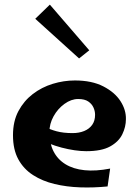

<svg xmlns="http://www.w3.org/2000/svg" viewBox="-20 -802 599 828"><path d="M444 2Q385 8 326 6Q267 4 215 -8.5Q163 -21 122.5 -47Q82 -73 59 -115Q36 -157 36 -219Q36 -279 59.5 -323Q83 -367 121.5 -396.5Q160 -426 207.5 -440.5Q255 -455 303 -455Q376 -455 425.5 -429.5Q475 -404 499.5 -366Q524 -328 523 -288Q523 -255 507.5 -223Q492 -191 455 -170.5Q418 -150 352 -150Q329 -150 301.5 -154Q274 -158 245.5 -165.5Q217 -173 191 -183.5Q165 -194 147 -207L173 -256Q194 -244 223.5 -236Q253 -228 293 -228Q321 -228 343 -237Q365 -246 377.5 -263.5Q390 -281 390 -307Q390 -323 383 -338.5Q376 -354 360.5 -364.5Q345 -375 317 -375Q287 -375 258 -354Q229 -333 211 -300.5Q193 -268 193 -232Q193 -185 210.5 -150Q228 -115 262 -94Q296 -73 344.5 -68Q393 -63 455 -75ZM321 -550 132 -721 195 -782 365 -585Z"/></svg>

Font: Marhey Medium
Style: Regular
Weight: 500
Designer: Nur Syamsi & Bustanul Arifin
Foundry: Namelatype
Version: Version 1.000